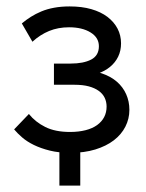

<svg xmlns="http://www.w3.org/2000/svg" viewBox="-20 -468 456 598"><path d="M199 8Q243 8 277 -2.5Q311 -13 334.5 -31Q358 -49 370.5 -73.5Q383 -98 383 -126Q383 -152 373 -174.5Q363 -197 344 -213.5Q325 -230 297 -239.5Q269 -249 234 -249V-231Q261 -231 283.5 -238.5Q306 -246 322.5 -259.5Q339 -273 348 -291.5Q357 -310 357 -333Q357 -358 346 -379Q335 -400 314.5 -415.5Q294 -431 264.5 -439.5Q235 -448 197 -448Q171 -448 149 -444Q127 -440 109 -432.5Q91 -425 76 -415.5Q61 -406 48 -395L81 -338Q105 -360 133 -371.5Q161 -383 195 -383Q236 -383 262 -367Q288 -351 288 -324Q288 -295 264 -282.5Q240 -270 200 -270H148V-204H212Q238 -204 256.5 -199Q275 -194 287.5 -185Q300 -176 306 -163.5Q312 -151 312 -136Q312 -118 304.5 -103.5Q297 -89 282.5 -78.5Q268 -68 246.5 -62.5Q225 -57 198 -57Q152 -57 121 -72.5Q90 -88 70 -113L24 -65Q34 -53 49 -40Q64 -27 85.5 -16.5Q107 -6 135 1Q163 8 199 8ZM230 -25H165V110H230Z"/></svg>

Font: Tilda Sans VF
Style: Regular
Weight: 400
Designer: ParaType Ltd
Foundry: ParaType Ltd
Version: Version 1.010